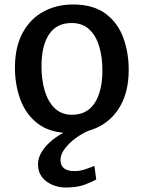

<svg xmlns="http://www.w3.org/2000/svg" viewBox="-20 -584 639 854"><path d="M294.5 8Q204 8 149.2 -33.5Q94.5 -75 70 -142.8Q45.5 -210.5 46.5 -290Q48 -379.5 82 -440.5Q116 -501.5 174 -532.8Q232 -564 304.5 -564Q395.5 -564 450.2 -522.8Q505 -481.5 529.2 -413.8Q553.5 -346 552.5 -267Q551 -177.5 517.2 -116.2Q483.5 -55 425.8 -23.5Q368 8 294.5 8ZM297.5 -73.5Q366 -72.5 400.8 -125.2Q435.5 -178 435.5 -271.5Q435.5 -329.5 421.5 -376.8Q407.5 -424 377.8 -452.5Q348 -481 301.5 -481.5Q233.5 -483 199 -432.5Q164.5 -382 164.5 -288.5Q164.5 -230.5 178.5 -182Q192.5 -133.5 222 -104Q251.5 -74.5 297.5 -73.5ZM272 250Q241 250 213 238.2Q185 226.5 167.2 204Q149.5 181.5 149 149Q148.5 118 166.8 89.5Q185 61 214 38Q243 15 275 0L315 -11L375 -3Q346 9 317 30.2Q288 51.5 268.5 77Q249 102.5 249 127Q249 177 311 177Q336.5 177 362 168Q387.5 159 400 154L408 214Q388.5 226 355 238Q321.5 250 272 250Z"/></svg>

Font: Merriweather Sans
Style: Regular
Weight: 400
Designer: Eben Sorkin
Foundry: Eben Sorkin
Version: Version 1.008; ttfautohint (v1.7.19-72a1) -l 8 -r 50 -G 200 